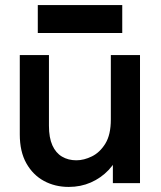

<svg xmlns="http://www.w3.org/2000/svg" viewBox="-20 -722 636 757"><path d="M532 -505V0H425V-129L454 -127Q438 -83 408 -51.5Q378 -20 338 -2.5Q298 15 251 15Q197 15 153.5 -8.5Q110 -32 84 -78Q58 -124 58 -192V-505H173V-226Q173 -179 186.5 -149Q200 -119 224.5 -104.5Q249 -90 281 -90Q311 -90 342.5 -105.5Q374 -121 395.5 -156Q417 -191 417 -251V-505ZM129 -592V-702H462V-592Z"/></svg>

Font: Fustat
Style: Bold
Weight: 700
Designer: Mohamed Gaber, Khaled Hosny, Laura Garcia Mut
Foundry: Kief Type Foundry, Alif Type Foundry, Hard Type Foundry
Version: Version 1.007